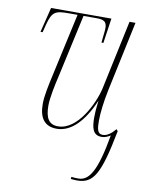

<svg xmlns="http://www.w3.org/2000/svg" viewBox="-86 -597 678 887"><g transform="rotate(10 253.5 -154.0)"><path d="M337 228C414 228 443 178 483 -29L476 -37C456 -13 437 0 417 0C392 0 389 -25 389 -62C389 -98 396 -155 407 -207L477 -536H449L380 -212C364 -140 299 -3 207 -3C164 -3 147 -32 147 -90C147 -126 160 -188 170 -230L235 -526H295C330 -526 348 -520 344 -477L338 -419H347L364 -536H81L52 -419H62L71 -455C88 -520 103 -526 167 -526H207L142 -230C132 -185 120 -131 120 -93C120 -27 146 9 203 9C267 9 325 -45 370 -150H371C366 -112 365 -88 365 -73C365 -23 373 10 414 10C429 10 443 4 455 -4C425 169 391 218 342 218C332 218 321 218 309 216L308 226C320 227 327 228 337 228Z"/></g></svg>

Font: Noto Serif Display Condensed Thin
Style: Italic
Weight: 100
Width: 3
Italic angle: -12°
Designer: Monotype Design Team
Foundry: Monotype Imaging Inc.
Version: Version 2.009